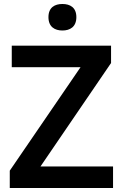

<svg xmlns="http://www.w3.org/2000/svg" viewBox="-20 -943 616 963"><path d="M293 -923C255 -923 223 -906 223 -857C223 -808 255 -790 293 -790C331 -790 363 -808 363 -857C363 -906 331 -923 293 -923ZM547 0V-108H183L537 -627V-714H39V-606H384L29 -87V0Z"/></svg>

Font: Noto Sans Vithkuqi SemiBold
Style: Regular
Weight: 600
Version: Version 1.001